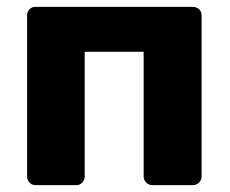

<svg xmlns="http://www.w3.org/2000/svg" viewBox="-20 -540 670 560"><path d="M84 0Q73 0 66 -7.5Q59 -15 59 -25V-495Q59 -506 66 -513Q73 -520 84 -520H542Q553 -520 560.5 -513Q568 -506 568 -495V-25Q568 -15 560.5 -7.5Q553 0 542 0H424Q414 0 406.5 -7.5Q399 -15 399 -25V-389H227V-25Q227 -15 220 -7.5Q213 0 202 0Z"/></svg>

Font: Rubik Light
Style: Bold
Weight: 700
Version: Version 2.104